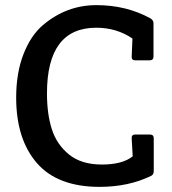

<svg xmlns="http://www.w3.org/2000/svg" viewBox="-20 -716 669 748"><path d="M43 -336Q43 -432 71.5 -505Q100 -578 147 -618Q239 -696 355.5 -696Q472 -696 565 -645Q578 -638 578 -625V-496Q578 -481 563 -481H507Q492 -481 493 -496L496 -566Q434 -608 355 -608Q163 -608 163 -352Q163 -272 182 -212.5Q201 -153 249 -114Q297 -75 377 -75Q457 -75 497 -107L493 -177Q492 -192 507 -192H564Q579 -192 579 -177V-50Q579 -36 569 -31Q481 12 368 12Q204 12 123.5 -81Q43 -174 43 -336Z"/></svg>

Font: Crete Round
Style: Regular
Weight: 400
Designer: Veronika Burian
Foundry: TypeTogether
Version: Version 1.001